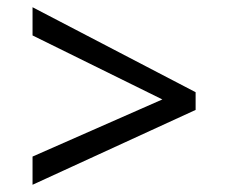

<svg xmlns="http://www.w3.org/2000/svg" viewBox="-20 -588 632 531"><path d="M70 -155 429 -313 70 -490V-568L521 -333V-284L70 -77Z"/></svg>

Font: ukannada15
Style: Book
Weight: 400
Designer: Jelle Bosma - Monotype Design Team
Foundry: Monotype Imaging Inc.
Version: Version 2.003